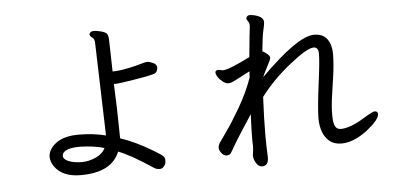

<svg xmlns="http://www.w3.org/2000/svg" viewBox="-53 -864 2107 1028"><g transform="rotate(-5 1000.0 -350.5)"><path d="M356 -51Q395 -51 433 -68.5Q471 -86 484 -116Q427 -132 355 -134Q260 -134 258 -93Q258 -75 285 -63.5Q312 -52 356 -51ZM770 22Q752 22 740 14Q618 -67 555 -90Q512 18 345 18Q247 18 205 -42Q187 -68 187 -95Q189 -136 231.5 -167.5Q274 -199 352 -199Q429 -199 498 -182L483 -680Q483 -702 470 -710.5Q457 -719 457 -730Q462 -745 482 -745Q498 -745 521.5 -738.5Q545 -732 552 -722Q559 -712 559 -683L563 -520Q597 -520 645.5 -530Q694 -540 717.5 -547.5Q741 -555 752 -555Q763 -555 782.5 -546.5Q802 -538 803 -522Q803 -496 783 -488Q750 -478 670 -465.5Q590 -453 580 -453Q564 -453 564 -452L569 -320L572 -160Q655 -132 741 -80Q774 -60 788.5 -49.5Q803 -39 803 -24Q803 -11 801 -4Q789 22 770 22Z M1316 56Q1297 55 1284.5 34Q1272 13 1272 -7Q1277 -38 1277 -56Q1276 -68 1276 -89Q1276 -145 1280 -228Q1271 -214 1229.5 -150Q1188 -86 1174 -60.5Q1160 -35 1153.5 -27Q1147 -19 1132 -19Q1117 -19 1105 -34.5Q1093 -50 1093 -63Q1093 -76 1103 -91.5Q1113 -107 1142 -147Q1171 -187 1217.5 -266.5Q1264 -346 1291 -424L1293 -457Q1207 -412 1196 -407.5Q1185 -403 1174 -403Q1162 -403 1146.5 -414.5Q1131 -426 1121 -441Q1111 -456 1111 -466Q1111 -479 1128 -479L1152 -475Q1184 -475 1299 -533Q1312 -671 1316 -698Q1316 -716 1308.5 -725Q1301 -734 1301 -742Q1306 -757 1321 -757Q1331 -757 1347 -753Q1394 -741 1394 -713Q1394 -701 1386.5 -670Q1379 -639 1371 -557Q1378 -556 1394 -543Q1410 -530 1410 -520Q1410 -510 1391 -476Q1369 -434 1359 -410V-408Q1360 -408 1363 -419Q1566 -622 1654 -622Q1702 -622 1724.5 -591Q1747 -560 1747 -511Q1746 -454 1738 -397.5Q1730 -341 1722 -286.5Q1714 -232 1714 -187Q1714 -142 1723.5 -124.5Q1733 -107 1754 -107Q1804 -107 1882 -155Q1931 -185 1941 -185Q1959 -185 1959 -169Q1959 -140 1890 -85Q1816 -29 1751 -29Q1711 -29 1686 -50Q1639 -90 1639 -177Q1641 -244 1656.5 -360.5Q1672 -477 1672 -519Q1672 -554 1646 -554Q1611 -554 1515.5 -478Q1420 -402 1354 -314Q1348 -198 1348 -102Q1348 -58 1351 11Q1351 56 1316 56Z"/></g></svg>

Font: LXGW WenKai Lite
Style: Bold
Weight: 700
Designer: LXGW / Fontworks Inc.
Foundry: LXGW / Fontworks Inc.
Version: Version 1.330;April 28, 2024